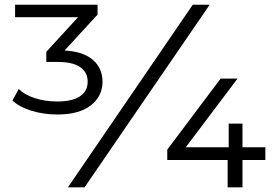

<svg xmlns="http://www.w3.org/2000/svg" viewBox="-20 -799 1183 820"><path d="M417.8 -450Q417.8 -387.8 367.8 -348.9Q317.8 -310 225.6 -310Q164.4 -310 112.2 -326.7Q60 -343.3 33.3 -370L60 -418.9Q84.4 -394.4 128.3 -380Q172.2 -365.6 224.4 -365.6Q288.9 -365.6 321.7 -387.8Q354.4 -410 354.4 -450Q354.4 -490 322.8 -512.2Q291.1 -534.4 226.7 -534.4H177.8V-577.8L313.3 -725.6H44.4V-778.9H396.7V-736.7L255.6 -583.3Q335.6 -578.9 376.7 -543.3Q417.8 -507.8 417.8 -450ZM341.1 1.1H270L803.3 -778.9H875.6ZM1015.6 -115.6V1.1H952.2V-115.6H694.4V-160L922.2 -463.3H994.4L773.3 -170H956.7V-271.1H1015.6V-170H1113.3V-115.6Z"/></svg>

Font: Paperlogy 4 Regular
Style: Regular
Weight: 400
Designer: redesigned by Lee Juim, glyphs from Gmarket Sans & Montserrat
Foundry: PT&
Version: Version 1.001